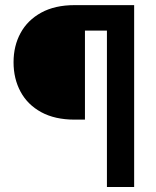

<svg xmlns="http://www.w3.org/2000/svg" viewBox="-20 -748 623 768"><path d="M510.3 -625.5H319.8V-269.5H278.3Q199.7 -269.5 145 -299.3Q90.3 -329.1 62.3 -381.1Q34.2 -433.1 34.2 -499Q34.2 -564.5 62.3 -616Q90.3 -667.5 145 -697.5Q199.7 -727.5 278.3 -727.5H510.3ZM407.7 0V-727.5H516.6V0Z"/></svg>

Font: Inter 24pt SemiBold
Style: Regular
Weight: 600
Designer: Rasmus Andersson
Foundry: rsms
Version: Version 4.001;git-66647c0bb